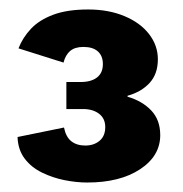

<svg xmlns="http://www.w3.org/2000/svg" viewBox="-20 -727 387 405"><path d="M164 -342Q141 -342 116 -347Q91 -352 68.5 -363Q46 -374 32 -392.5Q18 -411 17 -438L115 -458Q119 -438 130.5 -429Q142 -420 160 -420Q178 -420 190 -430Q202 -440 202 -459Q202 -477 189 -487Q176 -497 155 -497H120V-554H150Q172 -554 184.5 -563.5Q197 -573 197 -592Q197 -609 186.5 -618.5Q176 -628 156 -628Q138 -628 128 -619.5Q118 -611 114 -595L19 -625Q28 -648 45.5 -666.5Q63 -685 92.5 -696Q122 -707 166 -707Q209 -707 242.5 -693Q276 -679 294.5 -655Q313 -631 313 -602Q313 -571 295.5 -552Q278 -533 249 -525V-523Q280 -514 299 -494Q318 -474 318 -442Q318 -398 275.5 -370Q233 -342 164 -342Z"/></svg>

Font: Parkinsans Light SemiBold
Style: Regular
Weight: 600
Version: Version 1.000